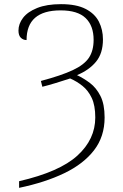

<svg xmlns="http://www.w3.org/2000/svg" viewBox="-20 -745 592 925"><path d="M72 128Q267 83 353 4.5Q439 -74 439 -179Q439 -237 422 -273Q405 -309 377.5 -331Q350 -353 318 -367Q288 -357 248.5 -345Q209 -333 184 -327L177 -355Q275 -381 330.5 -407Q386 -433 408.5 -467Q431 -501 431 -553Q431 -621 392.5 -658Q354 -695 272 -695Q108 -695 108 -552Q92 -552 80.5 -563Q69 -574 69 -598Q69 -630 91 -659Q113 -688 159 -706.5Q205 -725 274 -725Q348 -725 392.5 -702Q437 -679 456.5 -640.5Q476 -602 476 -555Q476 -488 442.5 -447.5Q409 -407 351 -383Q383 -368 413.5 -345Q444 -322 464 -282.5Q484 -243 484 -179Q484 -87 433 -21Q382 45 289.5 89.5Q197 134 72 160Z"/></svg>

Font: Noto Serif ExtraLight
Style: Regular
Weight: 200
Designer: Monotype Design Team
Foundry: Monotype Imaging Inc.
Version: Version 2.015; ttfautohint (v1.8.4.7-5d5b)